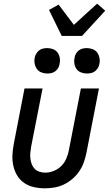

<svg xmlns="http://www.w3.org/2000/svg" viewBox="-20 -1010 591 1042"><path d="M224 12Q193 12 164 5.5Q135 -1 111.5 -17Q88 -33 73.5 -57Q59 -81 52.5 -109.5Q46 -138 47.5 -168.5Q49 -199 55 -230L113 -530H211L149 -214Q146 -197 144.5 -180.5Q143 -164 145 -148.5Q147 -133 152.5 -118.5Q158 -104 168.5 -93.5Q179 -83 194 -78Q209 -73 226 -73Q248 -73 272 -82.5Q296 -92 313.5 -110Q331 -128 340.5 -151Q350 -174 354 -196L419 -530H517L449 -180Q444 -155 435 -129.5Q426 -104 410.5 -81Q395 -58 373.5 -39.5Q352 -21 327 -9Q302 3 275.5 7.5Q249 12 224 12ZM452 -611Q435 -611 419.5 -617Q404 -623 395 -636Q386 -649 383.5 -665.5Q381 -682 385 -699Q387 -710 393 -720Q399 -730 408.5 -737Q418 -744 429 -746.5Q440 -749 451 -749Q468 -749 483.5 -743Q499 -737 508 -724Q517 -711 520 -694.5Q523 -678 519 -661Q517 -650 510.5 -640Q504 -630 495 -623Q486 -616 474.5 -613.5Q463 -611 452 -611ZM237 -611Q220 -611 204.5 -617Q189 -623 180 -636Q171 -649 168 -665.5Q165 -682 169 -699Q171 -710 177.5 -720Q184 -730 193 -737Q202 -744 213.5 -746.5Q225 -749 236 -749Q253 -749 268.5 -743Q284 -737 293 -724Q302 -711 304.5 -694.5Q307 -678 303 -661Q301 -650 295 -640Q289 -630 279.5 -623Q270 -616 259 -613.5Q248 -611 237 -611ZM315 -815 246 -956 298 -985 381 -875 443 -932 507 -990 551 -952 425 -815Z"/></svg>

Font: Lode Dark
Style: Bold Italic
Weight: 700
Italic angle: -11°
Monospace: yes
Designer: Belleve Invis
Foundry: Belleve Invis
Version: Version 29.2.0; ttfautohint (v1.8.3)